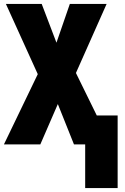

<svg xmlns="http://www.w3.org/2000/svg" viewBox="-22 -734 633 976"><path d="M411 0H354L272 -205L183 0H-2L170 -357L8 -714H190L265 -517L333 -714H520L364 -363L470 -147H576V222H411Z"/></svg>

Font: Noto Sans UI CondBlack
Style: Regular
Weight: 900
Width: 3
Designer: Monotype Design Team
Foundry: Monotype Imaging Inc.
Version: Version 1.001